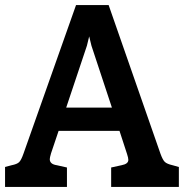

<svg xmlns="http://www.w3.org/2000/svg" viewBox="-22 -740 731 760"><path d="M686 -79V0H418V-77L459 -86Q486 -91 486 -107Q486 -115 481 -130L451 -222H210L180 -133Q175 -116 175 -110Q175 -90 203 -86L243 -77V0H-2V-79L24 -86Q45 -90 53.5 -98Q62 -106 71 -132L279 -720H408L613 -132Q622 -107 630.5 -99Q639 -91 661 -86ZM421 -314 340 -559 331 -596 322 -559 240 -314Z"/></svg>

Font: Enriqueta SemiBold
Style: Regular
Weight: 600
Designer: Viviana Monsalve, Gustavo Ibarra
Foundry: 72Puntos
Version: Version 2.000